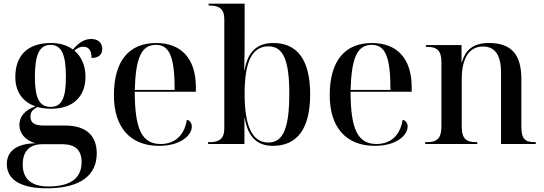

<svg xmlns="http://www.w3.org/2000/svg" viewBox="-20 -780 2949 1040"><path d="M232 240C418 240 504 168 504 51C504 -38 455 -100 332 -100H217C168 -100 145 -114 145 -148C145 -170 154 -187 184 -200C206 -194 231 -191 257 -191C383 -191 443 -264 443 -364C443 -423 422 -473 383 -506C402 -522 415 -527 431 -527C461 -527 476 -506 476 -466C518 -466 534 -488 534 -515C534 -545 514 -569 474 -569C431 -569 399 -540 375 -512C345 -534 305 -547 257 -547C126 -547 63 -477 63 -362C63 -281 105 -227 172 -204C114 -184 85 -147 85 -104C85 -60 115 -19 173 -4C65 -2 17 42 17 109C17 189 86 240 232 240ZM254 -201C193 -201 169 -249 169 -363C169 -482 193 -537 253 -537C314 -537 337 -484 337 -364C337 -249 315 -201 254 -201ZM241 230C153 230 103 191 103 111C103 30 150 1 209 1H316C388 1 422 33 422 98C422 187 360 230 241 230Z M841 10C961 10 1019 -49 1019 -94C1019 -111 1011 -127 992 -131C978 -42 923 0 850 0C749 0 710 -80 710 -283H1041V-307C1041 -466 959 -547 826 -547C680 -547 597 -452 597 -264C597 -91 685 10 841 10ZM926 -293H710C715 -470 747 -537 825 -537C899 -537 926 -470 926 -293Z M1458 10C1590 10 1660 -83 1660 -269C1660 -455 1591 -547 1461 -547C1373 -547 1322 -500 1305 -401H1303C1305 -475 1305 -545 1305 -580V-760H1110V-750H1116C1166 -750 1195 -732 1195 -677V-84C1195 -28 1167 -10 1116 -10H1107V0H1304V-140H1306C1323 -37 1374 10 1458 10ZM1434 -8C1347 -8 1305 -94 1305 -273C1305 -442 1344 -529 1434 -529C1514 -529 1547 -454 1547 -274C1547 -86 1514 -8 1434 -8Z M2010 10C2130 10 2188 -49 2188 -94C2188 -111 2180 -127 2161 -131C2147 -42 2092 0 2019 0C1918 0 1879 -80 1879 -283H2210V-307C2210 -466 2128 -547 1995 -547C1849 -547 1766 -452 1766 -264C1766 -91 1854 10 2010 10ZM2095 -293H1879C1884 -470 1916 -537 1994 -537C2068 -537 2095 -470 2095 -293Z M2283 0H2565V-10H2559C2506 -10 2481 -28 2481 -95V-351C2481 -444 2509 -528 2596 -528C2668 -528 2694 -472 2694 -385V0H2882V-10H2877C2823 -10 2804 -28 2804 -96V-352C2804 -488 2747 -547 2629 -547C2576 -547 2508 -535 2482 -443H2480V-536H2287V-526H2294C2345 -526 2371 -508 2371 -444V-95C2371 -28 2345 -10 2292 -10H2283Z"/></svg>

Font: Noto Serif Display Medium
Style: Regular
Weight: 500
Designer: Monotype Design Team
Foundry: Monotype Imaging Inc.
Version: Version 2.009